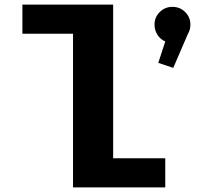

<svg xmlns="http://www.w3.org/2000/svg" viewBox="-20 -820 890 840"><path d="M475 -127.5H703V0H299.5V-672.5H78V-800H475ZM813 -712.5Q813 -689.5 802 -671.5L738 -523L672.5 -545L703 -638.5Q681.5 -648 668.8 -667.8Q656 -687.5 656 -712.5Q656 -744.5 678.8 -767.2Q701.5 -790 734.5 -790Q767.5 -790 790.2 -767.2Q813 -744.5 813 -712.5Z"/></svg>

Font: League Mono Wide
Style: Bold
Weight: 700
Width: 8
Designer: Tyler Finck
Foundry: The League of Moveable Type / Tyler Finck
Version: Version 2.210